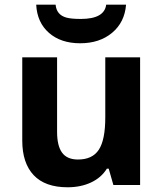

<svg xmlns="http://www.w3.org/2000/svg" viewBox="-20 -791 697 821"><path d="M269 9.8Q172.9 9.8 124 -42Q75.2 -93.8 75.2 -189.9V-545.9H224.1V-227.1Q224.1 -168 245.1 -138.7Q266.1 -109.4 312 -108.9Q374.5 -108.4 402.3 -150.4Q430.2 -192.4 430.2 -289.1V-545.9H579.1V0H464.8L444.8 -69.8H437Q413.1 -31.2 369.1 -10.7Q325.2 9.8 269 9.8ZM322.8 -606Q240.2 -606 189.5 -650.4Q138.7 -694.8 134.8 -771H217.8Q221.7 -727.5 263.7 -715.8Q284.2 -710 325.7 -710Q426.3 -710 434.1 -771H519Q513.2 -695.8 459.5 -650.9Q405.8 -606 322.8 -606Z"/></svg>

Font: OpenSans-Bold
Style: Bold
Weight: 700
Foundry: Ascender Corporation
Version: Version 1.10